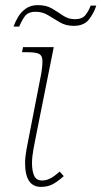

<svg xmlns="http://www.w3.org/2000/svg" viewBox="-20 -720 396 750"><path d="M140 10Q78 10 78 -83Q78 -106 83.5 -136.5Q89 -167 96 -201L141 -432Q147 -469 145.5 -487Q144 -505 130.5 -510.5Q117 -516 87 -516H66L70 -536H190L123 -201Q117 -172 111 -139.5Q105 -107 105 -83Q105 -52 113.5 -33.5Q122 -15 144 -15Q161 -15 176.5 -23Q192 -31 213 -50L229 -32Q208 -13 188 -1.5Q168 10 140 10ZM268 -619Q237 -619 213.5 -633Q190 -647 168 -660.5Q146 -674 119 -674Q89 -674 76 -655Q63 -636 55 -616H33Q39 -634 50.5 -653.5Q62 -673 81 -686.5Q100 -700 127 -700Q161 -700 183.5 -686.5Q206 -673 226.5 -659Q247 -645 273 -645Q301 -645 314 -661.5Q327 -678 334 -698H356Q347 -669 327.5 -644Q308 -619 268 -619Z"/></svg>

Font: Noto Serif Thin
Style: Italic
Weight: 100
Italic angle: -12°
Designer: Monotype Design Team
Foundry: Monotype Imaging Inc.
Version: Version 2.014; ttfautohint (v1.8.4.7-5d5b)